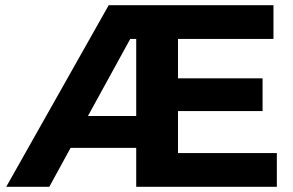

<svg xmlns="http://www.w3.org/2000/svg" viewBox="-20 -720 1131 740"><path d="M666 -130V-292H992V-418H666V-570H1034V-700H399L4 0H170L252 -150H505V0H1047V-130ZM319 -273 482 -570H505V-273Z"/></svg>

Font: Talent SemiBold
Style: Bold
Weight: 700
Designer: Mike Powis
Version: Version 1.001;hotconv 1.0.109;makeotfexe 2.5.65596